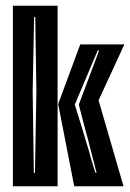

<svg xmlns="http://www.w3.org/2000/svg" viewBox="-20 -650 454 670"><path d="M25 0V-630H181V0ZM98 -47H102L107 -333L103 -591H99L94 -333ZM239 0 183 -287 260 -495H414L324 -300L411 0ZM313 -47H317L287 -164Q284 -175 278.5 -194.5Q273 -214 268 -234.5Q263 -255 259 -269.5Q255 -284 255 -285L326 -474H321L241 -285Q255 -240 268 -197.5Q281 -155 291 -121Q296 -101 302 -82.5Q308 -64 313 -47Z"/></svg>

Font: Alumni Sans Inline One
Style: Regular
Weight: 400
Designer: Robert E. Leuschke
Foundry: Robert E. Leuschke
Version: Version 1.100; ttfautohint (v1.8.3)